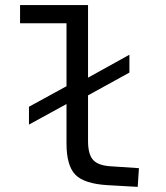

<svg xmlns="http://www.w3.org/2000/svg" viewBox="-20 -730 654 757"><path d="M94.2 -238.8V-309.1L242.2 -390.1V-638.2H59.1V-710H327.1V-423.8L490.2 -514.2V-443.8L327.1 -354V-173.8Q327.1 -120.6 347.9 -98.6Q368.7 -76.7 418.9 -74.2L527.8 -66.9L522.9 6.8L403.8 0Q312.5 -5.4 277.3 -41Q242.2 -76.7 242.2 -165V-319.8Z"/></svg>

Font: IntelOne Mono
Style: Regular
Weight: 400
Designer: Fred Shallcrass
Foundry: Frere-Jones Type LLC
Version: Version 1.200;hotconv 1.1.0;makeotfexe 2.6.0;FJTRelease1.2